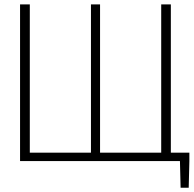

<svg xmlns="http://www.w3.org/2000/svg" viewBox="-20 -735 884 876"><path d="M71.5 0V-715H116V-38.5H715.5V-715H759.5V0ZM395 0V-715H436.5V0ZM844 0H732.5V-38.5H844ZM801 0H844L841 121.5H804Z"/></svg>

Font: Russolo 10pt ExtraLight
Style: Regular
Weight: 200
Designer: Micah Stupak-Hahn
Version: Version 1.000